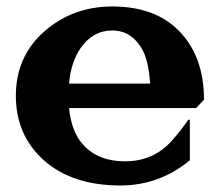

<svg xmlns="http://www.w3.org/2000/svg" viewBox="-20 -567 684 597"><path d="M353.5 9.8Q203.6 9.3 116.2 -68.8Q29.3 -147 29.3 -269Q29.3 -391.1 117.2 -468.8Q206.1 -546.9 329.1 -546.9Q479.5 -546.9 555.2 -449.7Q614.3 -374.5 614.3 -256.8L589.8 -231H194.8Q201.7 -159.7 235.8 -120.1Q282.7 -65.4 368.7 -65.4Q457.5 -65.4 514.2 -129.4Q545.9 -165 565.4 -194.8H570.3V-68.8Q475.6 9.8 353.5 9.8ZM194.8 -307.1H446.8Q441.9 -378.4 422.4 -413.1Q389.2 -472.2 329.1 -472.2Q268.1 -472.2 230 -416.5Q200.2 -372.6 194.8 -307.1Z"/></svg>

Font: Classica
Style: Bold
Weight: 700
Designer: Wojciech Kalinowski "wmk69" (wmk69@o2.pl)
Foundry: Wojciech Kalinowski "wmk69" (wmk69@o2.pl)
Version: Version 2.1.1; 2021-05-14